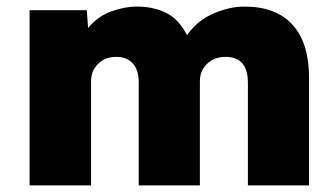

<svg xmlns="http://www.w3.org/2000/svg" viewBox="-20 -564 1021 584"><path d="M70 0V-533H244L248 -479Q277 -514 317.5 -529Q358 -544 397 -544Q445 -544 484 -525.5Q523 -507 549 -457Q579 -501 628.5 -522.5Q678 -544 723 -544Q820 -544 870 -488.5Q920 -433 920 -328V0H734V-312Q734 -391 666 -391Q632 -391 610 -370Q588 -349 588 -317V0H402V-313Q402 -351 384 -371Q366 -391 334 -391Q300 -391 278.5 -370Q257 -349 257 -318V0Z"/></svg>

Font: Lexend Deca ExtraBold
Style: Regular
Weight: 800
Designer: Bonnie Shaver-Troup, Thomas Jockin
Foundry: Lexend
Version: Version 1.008; ttfautohint (v1.8.4.7-5d5b)